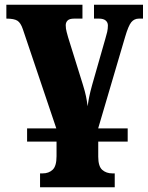

<svg xmlns="http://www.w3.org/2000/svg" viewBox="-20 -556 628 815"><path d="M95 45V-11H219L77 -432Q68 -459 54 -468Q40 -477 7 -477V-536H330V-477H295Q275 -477 267 -469Q259 -461 259 -449Q259 -434 263 -420Q267 -406 269 -398L332 -196Q341 -167 345 -147.5Q349 -128 352 -105Q355 -127 359 -146.5Q363 -166 371 -195L427 -391Q432 -407 435 -420.5Q438 -434 438 -448Q438 -461 428.5 -469Q419 -477 400 -477H379V-536H587V-477H570Q550 -477 537.5 -462Q525 -447 511 -399L397 -12V-11H522V45H397V109Q397 150 414 165Q431 180 457 180H467V239H150V180H161Q187 180 203.5 164.5Q220 149 220 107V45Z"/></svg>

Font: Noto Serif SemiCondensed Black
Style: Regular
Weight: 900
Width: 4
Designer: Monotype Design Team
Foundry: Monotype Imaging Inc.
Version: Version 2.014; ttfautohint (v1.8.4.7-5d5b)